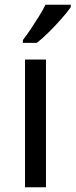

<svg xmlns="http://www.w3.org/2000/svg" viewBox="-20 -786 317 806"><path d="M173 0H85V-536H173ZM277 -756Q265 -738 240 -709.5Q215 -681 186.5 -652.5Q158 -624 134 -606H76V-618Q91 -637 108.5 -663Q126 -689 143 -716.5Q160 -744 171 -766H277Z"/></svg>

Font: Noto Sans Mende Kikakui
Style: Regular
Weight: 400
Designer: Monotype Design Team
Foundry: Monotype Imaging Inc.
Version: Version 2.003; ttfautohint (v1.8.4.7-5d5b)